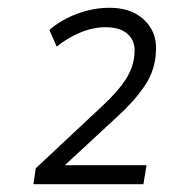

<svg xmlns="http://www.w3.org/2000/svg" viewBox="-20 -743 443 494"><path d="M66 -269 72 -310 244 -471Q282 -506 303 -538Q324 -570 326 -605Q329 -636 309.5 -654.5Q290 -673 252 -673Q220 -673 187 -659.5Q154 -646 126 -623L107 -666Q128 -684 153 -696.5Q178 -709 205.5 -716Q233 -723 261 -723Q301 -723 328.5 -708Q356 -693 370 -667Q384 -641 381 -608Q379 -562 352.5 -522.5Q326 -483 282 -443L135 -307V-318H357L349 -269Z"/></svg>

Font: Nunitoga
Style: Light Italic
Weight: 300
Italic angle: -9°
Designer: Vernon Adams
Foundry: Vernon Adams
Version: Version 1.0